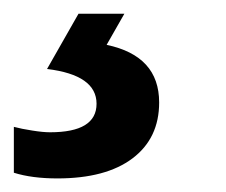

<svg xmlns="http://www.w3.org/2000/svg" viewBox="-113 -20 330 280"><path d="M-92.8 231.9V165Q-81.5 168 -65.9 170.4Q-50.3 172.9 -40 172.9Q27.8 172.9 27.8 131.3Q27.8 89.4 -44.4 80.6L1.5 0H68.4L42.5 45.4Q119.1 61.5 119.1 129.4Q119.1 181.6 80.3 210.9Q41.5 240.2 -29.3 240.2Q-66.4 240.2 -92.8 231.9Z"/></svg>

Font: Viking Open Sans Light
Style: Bold Italic
Weight: 600
Italic angle: -12°
Foundry: Ascender Corporation
Version: Version 2.000